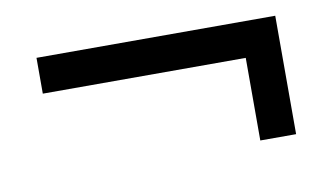

<svg xmlns="http://www.w3.org/2000/svg" viewBox="-40 -362 686 396"><g transform="rotate(-10 303.0 -164.0)"><path d="M553 -40V-288H53V-213H478V-40Z"/></g></svg>

Font: Plus Jakarta Sans
Style: Regular
Weight: 400
Designer: Gumpita Rahayu
Foundry: Tokotype
Version: Version 2.071;gftools[0.9.30]